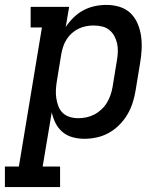

<svg xmlns="http://www.w3.org/2000/svg" viewBox="-62 -558 682 783"><path d="M-42 205V121H15L109 -446H63V-530H220L206 -448Q220 -469 238.5 -487Q257 -505 279 -516.5Q301 -528 324.5 -533Q348 -538 372 -538Q400 -538 426 -530Q452 -522 470.5 -504Q489 -486 499.5 -461Q510 -436 513.5 -409.5Q517 -383 515.5 -355Q514 -327 509 -299L491 -189Q487 -164 479 -139Q471 -114 457.5 -91Q444 -68 424.5 -48.5Q405 -29 381.5 -16Q358 -3 332.5 2.5Q307 8 282 8Q257 8 233.5 1.5Q210 -5 192.5 -20Q175 -35 164.5 -56Q154 -77 149 -100L112 121H183V205ZM257 -76Q274 -76 290.5 -79.5Q307 -83 322.5 -91Q338 -99 351.5 -111.5Q365 -124 374 -139Q383 -154 388.5 -170Q394 -186 397 -203L415 -313Q418 -330 418.5 -347.5Q419 -365 415.5 -381Q412 -397 404 -411.5Q396 -426 383.5 -436Q371 -446 354.5 -450Q338 -454 320 -454Q304 -454 288.5 -451Q273 -448 258.5 -441Q244 -434 231.5 -423Q219 -412 210 -398Q201 -384 196 -369Q191 -354 188 -338L170 -228Q167 -210 166 -192.5Q165 -175 167.5 -158Q170 -141 176 -125Q182 -109 194 -97.5Q206 -86 222.5 -81Q239 -76 257 -76Z"/></svg>

Font: Iosevka Curly Slab MdEx
Style: Italic
Weight: 500
Width: 7
Italic angle: -9°
Monospace: yes
Designer: Belleve Invis
Foundry: Belleve Invis
Version: Version 11.0.0; ttfautohint (v1.8.3)